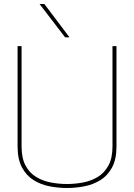

<svg xmlns="http://www.w3.org/2000/svg" viewBox="-20 -931 670 961"><path d="M68 -198V-700H88V-198Q88 -139 108 -102Q128 -65 161.5 -45Q195 -25 235.5 -17.5Q276 -10 315 -10Q355 -10 395 -17.5Q435 -25 468.5 -45Q502 -65 522.5 -102Q543 -139 543 -198V-700H563V-198Q563 -134 541 -93Q519 -52 482.5 -29.5Q446 -7 402.5 1.5Q359 10 315 10Q272 10 228 1.5Q184 -7 148 -29.5Q112 -52 90 -93Q68 -134 68 -198ZM306 -744 178 -911H202L328 -744Z"/></svg>

Font: Georama Thin
Style: Regular
Weight: 100
Designer: Jean-Baptiste Levee
Foundry: Production Type
Version: Version 1.000